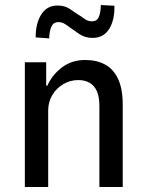

<svg xmlns="http://www.w3.org/2000/svg" viewBox="-20 -745 587 765"><path d="M79 0V-497H164V-404H169Q188 -447 227 -476.5Q266 -506 319 -506Q365 -506 398.5 -488Q432 -470 450.5 -430.5Q469 -391 469 -328V0H376V-322Q376 -358 366.5 -380.5Q357 -403 338 -414.5Q319 -426 292 -426Q260 -426 232.5 -410Q205 -394 188.5 -366.5Q172 -339 172 -305V0ZM176 -592 122 -596Q122 -652 144.5 -687.5Q167 -723 209 -723Q239 -723 259.5 -708.5Q280 -694 293 -686Q302 -681 316 -670.5Q330 -660 346 -660Q366 -660 373.5 -677Q381 -694 382 -725L436 -722Q437 -664 414.5 -629Q392 -594 349 -594Q319 -594 297.5 -608.5Q276 -623 265 -631Q257 -637 242.5 -647Q228 -657 212 -657Q194 -657 185.5 -640.5Q177 -624 176 -592Z"/></svg>

Font: Nunito Sans 7pt Condensed Medium
Style: Regular
Weight: 500
Width: 3
Designer: Vernon Adams
Foundry: Vernon Adams
Version: Version 3.101;gftools[0.9.27]